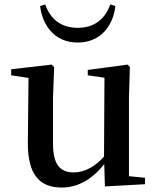

<svg xmlns="http://www.w3.org/2000/svg" viewBox="-20 -826 707 862"><path d="M160 -799C170 -716 222 -635 329 -635C436 -635 489 -716 498 -799L475 -806C454 -744 406 -701 329 -701C252 -701 205 -743 183 -806ZM451 11 631 1V-28L559 -35V-385L563 -525L553 -536L374 -512V-488L449 -477L447 -123C408 -79 361 -52 311 -52C252 -52 218 -84 218 -181V-385L223 -525L212 -536L30 -515V-488L108 -476L105 -187C104 -37 161 16 258 16C335 16 399 -27 448 -89Z"/></svg>

Font: Noto Serif SC SemiBold
Style: Regular
Weight: 600
Designer: Ryoko NISHIZUKA 西塚涼子 (kana & ideographs); Frank Grießhammer (Latin, Greek & Cyrillic); Wenlong ZHANG 张文龙 (bopomofo); San
Foundry: Adobe
Version: Version 2.001;hotconv 1.1.0;makeotfexe 2.6.0